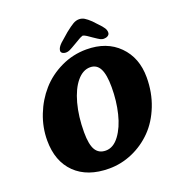

<svg xmlns="http://www.w3.org/2000/svg" viewBox="-163 -1043 1093 1194"><g transform="rotate(-20 384.0 -445.5)"><path d="M421.9 -778.8Q387.2 -758.3 374.5 -752.4Q361.8 -746.6 350.1 -746.6Q334.5 -746.6 325.2 -753.4Q315.9 -760.3 317.4 -771.5Q319.3 -790.5 343.3 -813.5L400.4 -863.3Q436 -891.6 455.3 -902.6Q474.6 -913.6 494.6 -913.6Q513.2 -913.6 529.5 -903.8Q545.9 -894 568.4 -872.6L615.7 -821.8Q624 -811 628.4 -804.9Q632.8 -798.8 635.7 -789.6Q638.7 -780.3 637.7 -771.5Q636.7 -760.3 625.7 -753.4Q614.7 -746.6 599.1 -746.6Q587.4 -746.6 576.7 -752.2Q565.9 -757.8 535.2 -778.8Q530.3 -782.2 520.3 -789.1Q510.3 -795.9 506.1 -798.8Q502 -801.8 494.9 -805.2Q487.8 -808.6 481.9 -810.1Q475.6 -808.6 468.3 -805.2Q460.9 -801.8 455.6 -798.6Q450.2 -795.4 439.5 -789.1Q428.7 -782.7 421.9 -778.8ZM51.3 -272.5Q51.3 -357.9 83 -439.2Q114.7 -520.5 169.7 -583Q224.6 -645.5 304.2 -683.6Q383.8 -721.7 473.1 -721.7Q606.9 -721.7 687 -641.1Q767.1 -560.5 767.1 -430.7Q767.1 -330.1 732.9 -243.7Q698.7 -157.2 641.6 -99.4Q584.5 -41.5 510 -9Q435.5 23.4 355.5 23.4Q212.4 23.4 131.8 -55.4Q51.3 -134.3 51.3 -272.5ZM373.5 -88.9Q423.8 -88.9 462.9 -141.6Q502 -194.3 521.7 -275.4Q541.5 -356.4 541.5 -447.3Q541.5 -530.8 521 -570.1Q500.5 -609.4 457 -609.4Q409.2 -609.4 369.6 -562.3Q330.1 -515.1 307.1 -430.7Q284.2 -346.2 284.2 -242.2Q284.2 -160.6 305.9 -124.8Q327.6 -88.9 373.5 -88.9Z"/></g></svg>

Font: Cooper* ExtraBold
Style: Italic
Weight: 800
Italic angle: -7°
Designer: Owen Earl
Foundry: indestructible type*
Version: Version 0.001